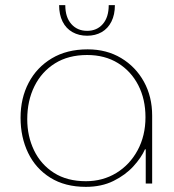

<svg xmlns="http://www.w3.org/2000/svg" viewBox="-20 -714 678 747"><path d="M314 13Q233 13 176 -22.5Q119 -58 89.5 -119Q60 -180 60 -256Q60 -332 91.5 -392Q123 -452 181.5 -487Q240 -522 321 -522Q395 -522 451.5 -488Q508 -454 540 -396Q572 -338 572 -264V0H547V-133H544Q530 -101 499 -67Q468 -33 421.5 -10Q375 13 314 13ZM314 -9Q380 -9 432.5 -41Q485 -73 515.5 -129.5Q546 -186 546 -258Q546 -328 518 -382.5Q490 -437 439 -468.5Q388 -500 319 -500Q246 -500 194 -467.5Q142 -435 114 -378.5Q86 -322 86 -250Q86 -184 112.5 -129Q139 -74 190 -41.5Q241 -9 314 -9ZM319 -575Q287 -575 262 -589Q237 -603 223.5 -630Q210 -657 210 -694H234Q234 -647 257.5 -620.5Q281 -594 319 -594Q357 -594 380 -620.5Q403 -647 403 -694H427Q427 -657 413.5 -630Q400 -603 375.5 -589Q351 -575 319 -575Z"/></svg>

Font: MuseoModerno Thin Thin
Style: Regular
Weight: 250
Version: Version 1.003